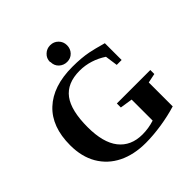

<svg xmlns="http://www.w3.org/2000/svg" viewBox="-222 -1034 1221 1221"><g transform="rotate(-45 388.5 -423.0)"><path d="M687 -34 688 -32Q623 -12 547 0Q468 12 403 12Q296 12 217 -27Q138 -66 94 -141Q51 -215 51 -318Q51 -484 145 -572Q240 -661 413 -661Q456 -661 490 -658Q525 -655 555 -649Q591 -642 666 -621V-470H622L610 -555Q569 -582 525 -596Q478 -611 429 -611Q316 -611 263 -540Q211 -470 211 -321Q211 -182 266 -112Q322 -41 425 -41Q480 -41 533 -58V-247L449 -260V-296H750V-260L687 -247ZM337 -780 335 -784Q335 -816 358 -837Q380 -858 411 -858Q443 -858 465 -836Q487 -814 487 -782Q487 -750 466 -728Q445 -706 413 -706Q382 -706 359 -727Q337 -748 337 -780Z"/></g></svg>

Font: Libra Serif Modern
Style: Bold
Weight: 700
Designer: Stefan Peev, Context Ltd
Foundry: Ascender Corporation
Version: Version 1.000